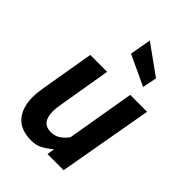

<svg xmlns="http://www.w3.org/2000/svg" viewBox="-227 -851 953 953"><g transform="rotate(45 250.0 -374.0)"><path d="M179 10Q103.5 10 67 -32.5Q30.5 -75 30.5 -147.5Q30.5 -167 32.8 -185.8Q35 -204.5 38 -221.5L85 -498H203.5L158.5 -231Q155.5 -213.5 153.5 -198.5Q151.5 -183.5 151.5 -169Q151.5 -88.5 216.5 -88.5Q245 -88.5 265.5 -101.8Q286 -115 304.5 -139.5L365.5 -498H484L396 0H283L289 -40Q264.5 -18.5 238.2 -4.2Q212 10 179 10ZM383 -571 223.5 -645.5 243.5 -757.5 398 -646.5Z"/></g></svg>

Font: Cabin Condensed
Style: Bold Italic
Weight: 700
Width: 3
Italic angle: -10°
Designer: Pablo Impallari
Foundry: Pablo Impallari. http://www.impallari.com Igino Marini. http://www.ikern.com
Version: Version 3.001; ttfautohint (v1.8.3)